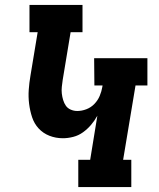

<svg xmlns="http://www.w3.org/2000/svg" viewBox="-20 -755 640 775"><path d="M296 0V-110H344L373 -288Q362 -268 347.5 -251Q333 -234 315 -221Q297 -208 275.5 -202.5Q254 -197 234 -197Q205 -197 179.5 -207Q154 -217 136 -236.5Q118 -256 109.5 -282Q101 -308 97.5 -336Q94 -364 96 -392.5Q98 -421 103 -450L132 -625H99V-735H313V-625H265L233 -432Q231 -418 229.5 -404.5Q228 -391 229.5 -377.5Q231 -364 235 -351Q239 -338 246 -328Q253 -318 265.5 -312.5Q278 -307 292 -307Q310 -307 328.5 -314Q347 -321 361 -335.5Q375 -350 382.5 -368Q390 -386 393 -404L394 -410H361L360 -520H575V-410H527L477 -110H510V0Z"/></svg>

Font: Iosevka HT Extrabold Extended
Style: Italic
Weight: 800
Width: 7
Italic angle: -9°
Monospace: yes
Designer: Belleve Invis
Foundry: Belleve Invis
Version: Version 32.3.0; ttfautohint (v1.8.4)